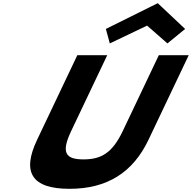

<svg xmlns="http://www.w3.org/2000/svg" viewBox="-20 -1172 1206 1207"><path d="M645.5 -990 670.3 -899 904.7 -1011 1032.6 -899 1143.8 -990 971.7 -1152ZM978.4 -825H1166.4L913.4 -293C816.5 -89 655 15 416.9 15C178.7 15 116.2 -89 213.2 -293L466.1 -825H654.1L427.3 -348C361.7 -210 393.5 -170 504.8 -170C616.1 -170 686 -210 751.6 -348Z"/></svg>

Font: Hussar
Style: BdSuprExtOblFive
Weight: 700
Foundry: Cannot Into Space Fonts
Version: Version 2.00